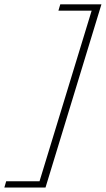

<svg xmlns="http://www.w3.org/2000/svg" viewBox="-105 -752 487 884"><path d="M362 -732 104.5 111.5H-85L-76.5 82.5H77L317 -703H164L172.5 -732Z"/></svg>

Font: Newsreader 6pt ExtraLight
Style: Italic
Weight: 275
Italic angle: -17°
Designer: Hugues Gentile
Foundry: Production Type
Version: Version 1.003; ttfautohint (v1.8.3)